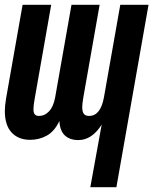

<svg xmlns="http://www.w3.org/2000/svg" viewBox="-25 -570 645 795"><path d="M457 205H349L396 -54Q355.5 10 299.5 10Q264.5 10 243.8 -9Q223 -28 221 -69Q200.5 -26 168.8 -8.5Q137 9 100 9Q51.5 9 23.2 -21.2Q-5 -51.5 -5 -110.5Q-5 -130.5 0 -161.5L68.5 -550H187L119 -163.5Q113.5 -133 113.5 -118Q113.5 -103.5 118.8 -96.8Q124 -90 136 -90Q160.5 -90 178.5 -109.5Q196.5 -129 203.5 -167.5L271 -550H387.5L319.5 -163.5Q315.5 -139.5 315.5 -126.5Q315.5 -107 322.2 -98.5Q329 -90 344 -90Q391.5 -90 405.5 -167.5L473 -550H590Z"/></svg>

Font: JuliaMono
Style: Bold Italic
Weight: 700
Italic angle: -9°
Monospace: yes
Designer: cormullion
Foundry: corm
Version: Version 0.057; ttfautohint (v1.8.4)